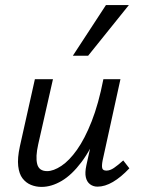

<svg xmlns="http://www.w3.org/2000/svg" viewBox="-20 -727 552 754"><path d="M143 7Q121 7 101.5 -1Q82 -9 68.5 -26.5Q55 -44 51.5 -75Q48 -106 58 -152L117 -416H188L130 -160Q119 -111 126 -83Q133 -55 165 -55Q190 -55 221 -75.5Q252 -96 282.5 -139Q313 -182 340 -250.5Q367 -319 386 -416H427Q404 -302 371 -221.5Q338 -141 300 -90.5Q262 -40 222 -16.5Q182 7 143 7ZM363 6Q346 6 333.5 -3.5Q321 -13 317 -31Q313 -49 319 -77L394 -416H453L383 -97Q379 -76 381.5 -66.5Q384 -57 398 -57Q412 -57 427.5 -67.5Q443 -78 464 -97L488 -66Q455 -31 423.5 -12.5Q392 6 363 6ZM266 -508 396 -707H486L326 -508Z"/></svg>

Font: Ysabeau Infant Medium
Style: Italic
Weight: 500
Italic angle: -12°
Designer: Christian Thalmann (Catharsis Fonts)
Version: Version 2.001;gftools[0.9.30]; featfreeze: ss01,ss02,lnum